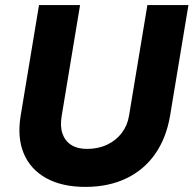

<svg xmlns="http://www.w3.org/2000/svg" viewBox="-20 -720 759 753"><path d="M315 13Q223 13 161 -21.5Q99 -56 73 -118.5Q47 -181 61 -266L133 -700H294L222 -266Q215 -225 225 -196Q235 -167 259.5 -151.5Q284 -136 321 -136Q365 -136 400 -152.5Q435 -169 457.5 -198.5Q480 -228 486 -266L558 -700H719L647 -266Q632 -178 588 -115.5Q544 -53 474.5 -20Q405 13 315 13Z"/></svg>

Font: Figtree Light ExtraBold
Style: Italic
Weight: 800
Italic angle: -9.5°
Version: Version 2.001;gftools[0.9.30]